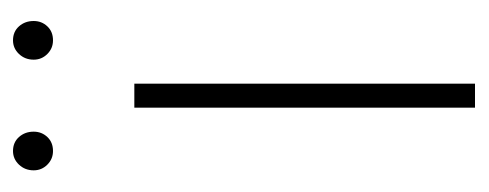

<svg xmlns="http://www.w3.org/2000/svg" viewBox="-242 -490 733 288"><g transform="rotate(-90 124.0 -346.5)"><path d="M106 0V-511H142V0ZM207 -633Q195 -633 186.5 -641.5Q178 -650 178 -662Q178 -675 186.5 -684Q195 -693 207 -693Q220 -693 228 -684Q236 -675 236 -662Q236 -650 228 -641.5Q220 -633 207 -633ZM41 -633Q29 -633 20.5 -641.5Q12 -650 12 -662Q12 -675 20.5 -684Q29 -693 41 -693Q54 -693 62 -684Q70 -675 70 -662Q70 -650 62 -641.5Q54 -633 41 -633Z"/></g></svg>

Font: Overpass Thin
Style: Regular
Weight: 250
Designer: Delve Withrington, Dave Bailey, Thomas Jockin
Foundry: Delve Fonts LLC
Version: Version 4.000